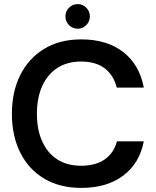

<svg xmlns="http://www.w3.org/2000/svg" viewBox="-20 -904 759 936"><path d="M376 12Q271 12 195 -33.5Q119 -79 78.5 -160.5Q38 -242 38 -349Q38 -457 79 -538.5Q120 -620 195.5 -666Q271 -712 376 -712Q501 -712 580.5 -650.5Q660 -589 681 -477H549Q535 -536 491.5 -570Q448 -604 375 -604Q308 -604 260 -573Q212 -542 186 -485Q160 -428 160 -349Q160 -271 186 -214Q212 -157 260 -126.5Q308 -96 375 -96Q448 -96 492 -128Q536 -160 550 -215H681Q661 -109 581.5 -48.5Q502 12 376 12ZM359 -764Q334 -764 316.5 -781.5Q299 -799 299 -824Q299 -849 316.5 -866.5Q334 -884 359 -884Q383 -884 400.5 -866.5Q418 -849 418 -824Q418 -799 400.5 -781.5Q383 -764 359 -764Z"/></svg>

Font: DM Sans 36pt SemiBold
Style: Regular
Weight: 600
Designer: Colophon Foundry, Jonny Pinhorn
Foundry: Colophon Foundry
Version: Version 4.004;gftools[0.9.30]